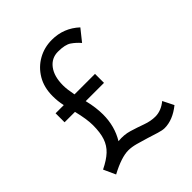

<svg xmlns="http://www.w3.org/2000/svg" viewBox="-181 -735 861 861"><g transform="rotate(-45 250.0 -304.0)"><path d="M65 8 39 -49Q80 -69 103.5 -91Q127 -113 137.5 -144Q148 -175 148 -222Q148 -260 133 -321H67V-378H119Q115 -395 113.5 -411Q112 -427 112 -442Q112 -497 136 -537.5Q160 -578 200 -600.5Q240 -623 288 -623Q363 -623 418 -572L374 -517Q357 -537 336 -551.5Q315 -566 270 -566Q229 -566 204 -533Q179 -500 179 -443Q179 -430 181 -414Q183 -398 187 -378H317V-321H201Q208 -293 211 -268.5Q214 -244 214 -224Q214 -149 178 -90Q215 -94 248 -84Q281 -74 312.5 -62.5Q344 -51 373 -51Q410 -51 444 -79L470 -27Q418 15 366 15Q352 15 329.5 8Q307 1 280 -7.5Q253 -16 227 -23Q201 -30 180 -30Q136 -30 65 8Z"/></g></svg>

Font: Inconsolata Nerd Font Mono
Style: Regular
Weight: 400
Monospace: yes
Designer: Raph Levien, Cyreal, Brenton Simpson
Foundry: Raph Levien, Cyreal, Google
Version: Version 3.000; ttfautohint (v1.8.3);Nerd Fonts 3.0.2